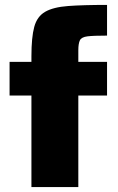

<svg xmlns="http://www.w3.org/2000/svg" viewBox="-20 -762 481 782"><path d="M108 0V-373H19V-510H108V-533Q108 -610 119.5 -652.5Q131 -695 164 -714Q197 -733 257.5 -737.5Q318 -742 416 -742V-617Q361 -617 336.5 -614Q312 -611 305.5 -598Q299 -585 299 -557V-510H416V-373H299V0Z"/></svg>

Font: Saira ExtraBold
Style: Regular
Weight: 800
Designer: Hector Gatti with collaboration of the Omnibus-Type team
Foundry: Omnibus-Type
Version: Version 1.100; ttfautohint (v1.8.3)